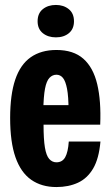

<svg xmlns="http://www.w3.org/2000/svg" viewBox="-20 -746 449 776"><path d="M208 10Q148 10 106 -19.5Q64 -49 42.5 -110.5Q21 -172 21 -269Q21 -363 41.5 -424Q62 -485 104 -514.5Q146 -544 208 -544Q277 -544 317 -508.5Q357 -473 373 -405.5Q389 -338 385 -242H156Q156 -183 161.5 -150Q167 -117 179 -103.5Q191 -90 208 -90Q232 -90 243.5 -110.5Q255 -131 258 -174H386Q380 -105 356.5 -65Q333 -25 295 -7.5Q257 10 208 10ZM155 -300 145 -321H265L257 -300Q257 -356 251 -387Q245 -418 234.5 -431Q224 -444 208 -444Q192 -444 180 -431.5Q168 -419 162 -388Q156 -357 155 -300ZM206 -595Q174 -595 153 -612Q132 -629 132 -660Q132 -692 153 -709Q174 -726 206 -726Q237 -726 258 -709Q279 -692 279 -660Q279 -629 258.5 -612Q238 -595 206 -595Z"/></svg>

Font: Mona Sans Condensed
Style: Bold
Weight: 700
Width: 3
Designer: Deni Anggara
Foundry: GitHub
Version: Version 2.000